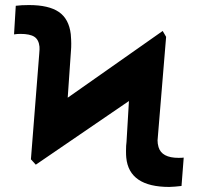

<svg xmlns="http://www.w3.org/2000/svg" viewBox="-20 -737 788 767"><path d="M103.5 -100.6 136.7 -521.5Q138.7 -542.5 137.7 -550.8Q134.8 -578.6 117.2 -590.1Q99.6 -601.6 61.5 -601.6Q47.9 -601.6 36.1 -599.6L43 -713.9Q64.9 -716.8 95.7 -716.8Q174.8 -716.8 215.1 -689.2Q255.4 -661.6 262.7 -600.6Q264.6 -577.1 264.6 -563.5Q264.6 -545.9 263.7 -537.1L250.5 -346.7L629.9 -613.3L643.6 -589.8L611.3 -199.2Q609.4 -181.6 609.4 -175.8Q609.4 -163.1 613.3 -149.4Q626 -106.4 693.4 -106.4Q707 -106.4 713.9 -107.4L705.1 5.9Q693.8 7.3 679.4 8.5Q665 9.8 656.2 9.8Q495.6 9.8 484.4 -107.4Q483.4 -116.2 483.4 -133.8Q483.4 -157.2 485.4 -169.9L495.1 -333.5L123 -79.1Z"/></svg>

Font: Pretendard ExtraBold
Style: Regular
Weight: 800
Designer: Base glyphs from Inter by Rasmus Andersson; Hangeul glyphs from Noto Sans CJK(Source Han Sans) by Jang Soo-young and Kan
Foundry: Kil Hyung-jin
Version: Version 1.309